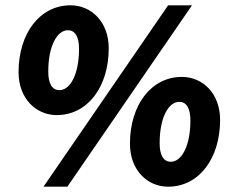

<svg xmlns="http://www.w3.org/2000/svg" viewBox="-20 -692 884 724"><path d="M194 -258C310 -258 390 -364 390 -510C390 -610 324 -672 246 -672C130 -672 50 -566 50 -420C50 -320 116 -258 194 -258ZM204 -352C176 -352 162 -378 162 -422C162 -520 196 -578 236 -578C264 -578 278 -552 278 -508C278 -410 244 -352 204 -352ZM144 12H234L704 -672H614ZM614 12C730 12 810 -94 810 -240C810 -340 744 -402 666 -402C550 -402 470 -296 470 -150C470 -50 536 12 614 12ZM624 -82C596 -82 582 -108 582 -152C582 -250 616 -308 656 -308C684 -308 698 -282 698 -238C698 -140 664 -82 624 -82Z"/></svg>

Font: Source Sans Pro Black
Style: Italic
Weight: 900
Italic angle: -11°
Designer: Paul D. Hunt
Foundry: Adobe Systems Incorporated
Version: Version 3.006;hotconv 1.0.111;makeotfexe 2.5.65597